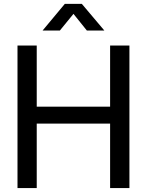

<svg xmlns="http://www.w3.org/2000/svg" viewBox="-20 -960 749 980"><path d="M69.3 0V-727.5H167.5V-415.5H542V-727.5H640.6V0H542V-329.1H167.5V0ZM285.6 -804.2H197.8V-804.7L311 -940.4H397.5L512.2 -804.7V-804.2H423.3L355 -889.2Z"/></svg>

Font: Inter Cardless Display
Style: Regular
Weight: 400
Designer: Rasmus Andersson
Foundry: rsms
Version: Version 4.001;git-9221beed3